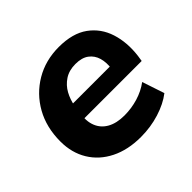

<svg xmlns="http://www.w3.org/2000/svg" viewBox="-129 -648 807 807"><g transform="rotate(-45 274.5 -245.0)"><path d="M286 11Q209 11 152 -17.5Q95 -46 64 -97Q33 -148 33 -215Q33 -299 69 -363Q105 -427 167.5 -464Q230 -501 309 -501Q391 -501 440 -465.5Q489 -430 508 -370.5Q527 -311 518 -239L514 -213H155L166 -291H417L401 -277Q406 -313 398 -340.5Q390 -368 368 -384.5Q346 -401 308 -401Q270 -401 243.5 -383.5Q217 -366 202 -338.5Q187 -311 181 -278L176 -243Q169 -199 181.5 -167.5Q194 -136 224.5 -119Q255 -102 301 -102Q343 -102 382.5 -114Q422 -126 453 -149L486 -50Q450 -22 397 -5.5Q344 11 286 11Z"/></g></svg>

Font: Nunito Sans 12pt ExtraLight ExtraBold
Style: Italic
Weight: 800
Italic angle: -9°
Version: Version 3.101;gftools[0.9.27]